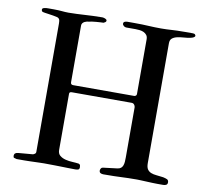

<svg xmlns="http://www.w3.org/2000/svg" viewBox="-79 -792 948 882"><g transform="rotate(10 395.5 -351.5)"><path d="M37.6 -9.3Q37.6 -23.9 56.2 -25.4L124.5 -31.2Q127.9 -32.2 132.6 -35.4Q137.2 -38.6 137.2 -43.9V-643.6Q137.2 -658.2 134.3 -663.3Q131.3 -668.5 124.5 -670.9Q115.2 -673.3 104.2 -675Q93.3 -676.8 83 -678.2Q72.8 -679.7 64.5 -680.9Q56.2 -682.1 52.7 -684.1Q50.3 -685.1 49.6 -688.2Q48.8 -691.4 48.8 -693.4Q48.8 -697.3 52 -699.2Q55.2 -701.2 59.6 -702.1Q64 -703.1 68.8 -703.4Q73.7 -703.6 77.6 -703.6H102.5Q114.7 -703.6 123.8 -703.1Q132.8 -702.6 140.9 -701.9Q148.9 -701.2 156.2 -700.7Q163.6 -700.2 171.9 -700.2Q191.9 -700.2 210 -701.2Q228 -702.1 246.6 -703.1Q265.1 -704.1 285.2 -705.1Q305.2 -706.1 329.1 -706.1Q331.1 -706.1 334.7 -705.3Q338.4 -704.6 341.8 -703.1Q345.2 -701.7 347.7 -699.5Q350.1 -697.3 350.1 -694.3Q350.1 -689 345.9 -686.8Q341.8 -684.6 338.4 -682.6Q334.5 -682.6 325 -682.1Q315.4 -681.6 304.7 -680.7Q293.9 -679.7 284.4 -678.5Q274.9 -677.2 271.5 -675.8Q267.6 -675.8 262.2 -674.6Q256.8 -673.3 251.5 -670.7Q246.1 -668 242.4 -663.3Q238.8 -658.7 238.8 -652.3V-387.7Q238.8 -376 250.5 -376H534.7Q539.1 -376 542.7 -378.7Q546.4 -381.3 546.4 -386.7V-642.1Q546.4 -654.3 540.8 -661.6Q535.2 -668.9 526.6 -672.9Q518.1 -676.8 508.1 -678Q498 -679.2 488.8 -679.2H444.8Q438.5 -679.2 432.9 -683.8Q427.2 -688.5 427.2 -694.3Q427.2 -700.7 432.6 -703.4Q438 -706.1 445.8 -706.1H474.6Q497.6 -706.1 514.2 -705.6Q530.8 -705.1 544.9 -704.3Q559.1 -703.6 572.5 -703.1Q585.9 -702.6 603 -702.6Q616.7 -702.6 627.7 -703.1Q638.7 -703.6 650.9 -704.3Q663.1 -705.1 678.2 -705.6Q693.4 -706.1 715.3 -706.1H750.5Q758.3 -706.1 761.2 -702.6Q764.2 -699.2 764.2 -696.8Q764.2 -692.4 758.3 -689Q752.4 -685.5 742.2 -683.6Q728 -680.7 712.2 -679.7Q696.3 -678.7 682.4 -675.5Q668.5 -672.4 659.4 -665Q650.4 -657.7 650.4 -642.1V-83Q650.4 -64 656.7 -54.4Q663.1 -44.9 674.1 -40.5Q685.1 -36.1 699.7 -34.9Q714.4 -33.7 731.4 -31.2Q742.7 -28.8 750 -25.4Q757.3 -22 757.3 -11.7Q757.3 -3.4 751.7 0Q746.1 3.4 737.3 3.4H710Q701.7 3.4 687.7 2.9Q673.8 2.4 659.2 1.7Q644.5 1 632.1 0.5Q619.6 0 614.7 0Q589.8 0 573.5 0.5Q557.1 1 541.5 1.7Q525.9 2.4 507.1 2.9Q488.3 3.4 458.5 3.4Q450.2 3.4 444.6 0.2Q439 -2.9 439 -11.7Q439 -15.1 441.7 -20.3Q444.3 -25.4 450.2 -26.4L517.6 -34.7Q527.8 -36.1 533.4 -40.8Q539.1 -45.4 542 -53Q544.9 -60.5 545.7 -70.3Q546.4 -80.1 546.4 -91.3V-324.2Q546.4 -331.1 541.7 -336.9Q537.1 -342.8 529.3 -342.8H250.5Q245.1 -342.8 241.9 -340.8Q238.8 -338.9 238.8 -333.5V-71.8Q238.8 -54.2 249.8 -45.4Q260.7 -36.6 276.4 -32.7Q292 -28.8 309.1 -28.1Q326.2 -27.3 338.4 -25.4Q344.2 -23.4 345.5 -19Q346.7 -14.6 346.7 -10.3Q346.7 0 340.1 1.7Q333.5 3.4 326.7 3.4Q306.6 3.4 292.7 2.9Q278.8 2.4 264.2 2.2Q249.5 2 230.5 1.5Q211.4 1 181.2 1Q169.4 1 158.7 1.5Q147.9 2 137 2.2Q126 2.4 114.5 2.9Q103 3.4 89.4 3.4H53.7Q45.9 1.5 41.7 0Q37.6 -1.5 37.6 -9.3Z"/></g></svg>

Font: IM FELL French Canon
Style: Regular
Weight: 400
Designer: Igino Marini
Foundry: Igino Marini,
Version: 3.00